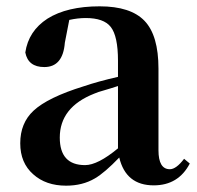

<svg xmlns="http://www.w3.org/2000/svg" viewBox="-20 -571 622 607"><path d="M353 -299 331 -292 311 -286Q289 -280 278 -275Q169 -232 169 -136Q169 -49 249 -49Q289 -49 353 -102ZM580 -54Q544 15 466 15Q378 15 357 -73Q311 -25 280 -7Q241 16 189 16Q125 16 85 -20Q44 -56 44 -118Q44 -182 86 -221Q131 -263 244 -298Q291 -314 353 -328V-379Q353 -457 330 -486Q308 -514 251 -514Q226 -514 199 -508L185 -436Q179 -359 120 -359Q69 -359 60 -405Q70 -473 130 -512Q192 -551 295 -551Q393 -551 437 -505Q481 -459 481 -354V-96Q481 -36 517 -36Q537 -36 562 -69Z"/></svg>

Font: Source Han Serif SC
Style: Bold
Weight: 700
Designer: Ryoko NISHIZUKA  (kana & ideographs); Frank Grießhammer (Latin, Greek & Cyrillic); Wenlong ZHANG  (bopomofo); Sandoll Co
Foundry: Adobe Systems Incorporated
Version: Version 1.001 October 20, 2017